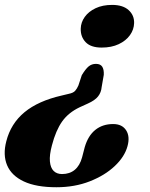

<svg xmlns="http://www.w3.org/2000/svg" viewBox="-32 -590 626 799"><path d="M391.1 -228 399.9 -278.7Q401 -300.8 393.4 -312.5Q385.8 -324.2 367.3 -324.2Q349.6 -324.2 336.8 -313.6Q324 -302.9 308.4 -277.2L294.3 -234.4Q288.7 -221.2 280.8 -212.2Q273 -203.2 253.7 -199.4L225 -192.5Q127 -170.1 70 -123Q13 -75.8 -5.8 -2.1Q-20.6 54.6 -2.4 97.8Q15.9 141 67.2 165.1Q118.6 189.2 202.7 189.2Q278.9 189.2 341.6 164.6Q404.3 140 445.4 101.2Q486.6 62.4 498.5 18.6Q509.7 -21.8 492.9 -47.8Q476.1 -73.8 438.9 -73.8Q394.9 -73.8 364.7 -49.5Q334.5 -25.3 320.6 22.4L309.6 64.8Q300.3 99.1 279.1 116.7Q258 134.3 226.1 134.3Q204.4 134.3 191.3 121.4Q178.2 108.5 175.7 81.9Q173.2 55.4 184.1 14.8Q200.3 -47.4 226.6 -84.5Q253 -121.6 299.7 -143.7L333.3 -159Q363 -172.2 376 -188.7Q389.1 -205.1 391.1 -228ZM434.5 -569.6Q479.3 -569.6 503.1 -548.1Q527 -526.5 526.1 -494Q525.4 -466.9 508.8 -443.7Q492.3 -420.5 462.2 -406.3Q432.1 -392 391.2 -392Q345.8 -392 324.4 -414.5Q303 -437 304 -470.8Q304.6 -497 320.7 -519.6Q336.9 -542.2 366 -555.9Q395.1 -569.6 434.5 -569.6Z"/></svg>

Font: Fraunces Wonky
Style: Italic
Weight: 900
Italic angle: -16°
Version: Version 1.000;[b76b70a41]